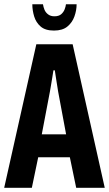

<svg xmlns="http://www.w3.org/2000/svg" viewBox="-20 -899 521 919"><path d="M0 0 153.9 -687.2H327.7L481.4 0H344.7L314.3 -146.4H162.9L132.4 0ZM180 -256.1H296.4L258.2 -461Q257.2 -467.6 255.3 -479.5Q253.4 -491.4 251 -506Q248.6 -520.6 246.5 -535Q244.4 -549.5 242.4 -562.2H235.7Q233.7 -547.3 230.3 -528.1Q227 -508.9 224.1 -490.7Q221.2 -472.5 219 -461ZM238.2 -752.7Q196.9 -752.7 174.6 -772Q152.3 -791.3 143.5 -820.5Q134.7 -849.7 134.7 -878.7H185.6Q187.6 -865.5 193 -852.2Q198.5 -839 210.5 -830Q222.5 -821 240.2 -821Q261.3 -821 272.7 -830.8Q284.1 -840.6 289.4 -854.3Q294.7 -868 295.7 -878.7H346.7Q346.7 -849.7 336.3 -820.5Q326 -791.3 302.6 -772Q279.3 -752.7 238.2 -752.7Z"/></svg>

Font: Archivo SemiBold ExtraCondensed
Style: Regular
Weight: 600
Width: 2
Version: Version 2.001